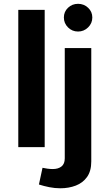

<svg xmlns="http://www.w3.org/2000/svg" viewBox="-20 -791 584 1032"><path d="M189.2 200.7Q215.4 209.2 245 215.1Q274.6 221 304.2 221Q349.6 221 387.4 206.5Q425.2 192 447.9 160.3Q470.6 128.6 470.6 76.8V-532.8H328.1V60.4Q328.1 89.6 310.7 103.6Q293.3 117.6 263.7 117.6Q250.4 117.6 235.2 115.6Q220 113.5 208.5 110.9ZM323.3 -697Q323.3 -665.9 345.6 -643.7Q367.9 -621.5 399.6 -621.5Q430.8 -621.5 453.5 -643.7Q476.2 -665.9 476.2 -697Q476.2 -728.1 453.5 -749.3Q430.8 -770.5 399.6 -770.5Q367.9 -770.5 345.6 -749.3Q323.3 -728.1 323.3 -697ZM220.2 0V-737.8H78.3V0Z"/></svg>

Font: Estedad VF
Style: Regular
Weight: 100
Designer: Amin Abedi
Version: Version 7.3